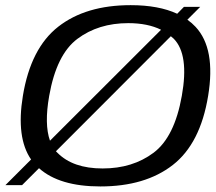

<svg xmlns="http://www.w3.org/2000/svg" viewBox="-42 -700 815 726"><path d="M-21.5 0 75.5 -97Q18.5 -179.5 44.5 -337.5Q74 -517.5 178.2 -599Q282.5 -680.5 452 -680.5Q558 -680.5 628 -648L653.5 -674H715L666.5 -625.5Q683.5 -613.5 697.5 -598.5Q774.5 -516 745 -337.5Q715.5 -157 611.2 -76Q507 5 337.5 5Q182.5 5 105.5 -64L41.5 0ZM346 -63Q459.5 -63 538.8 -122.5Q618 -182 645.5 -337.5Q673.5 -494 615 -553.5Q609.5 -558.5 604 -563L169.5 -128Q172 -125 175 -122.5Q233.5 -63 346 -63ZM147 -168 567 -587.5Q516.5 -612.5 443 -612.5Q330 -612.5 250.8 -553.2Q171.5 -494 144 -337.5Q125 -230 147 -168Z"/></svg>

Font: Anybody ExtraExpanded Regular
Style: Italic
Weight: 400
Width: 8
Italic angle: -10°
Designer: Tyler Finck
Foundry: Etcetera Type Company
Version: Version 1.010; ttfautohint (v1.8.3) -l 8 -r 50 -G 200 -x 14 